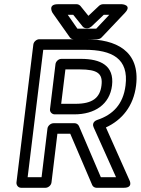

<svg xmlns="http://www.w3.org/2000/svg" viewBox="-20 -865 667 910"><path d="M436 -729H347L301 -795H327L372 -739C376 -734 384 -731 390 -731H394C401 -731 408 -735 413 -739L472 -795H498ZM441 -679C448 -679 457 -682 462 -688L572 -804C608 -842 558 -845 558 -845H468C462 -845 454 -842 449 -837L399 -790L361 -837C357 -841 351 -845 344 -845H254C204 -845 229 -804 229 -804L311 -688C315 -682 322 -679 329 -679ZM243 -561 217 -348C215 -333 228 -323 239 -323H332C429 -323 500 -370 511 -460C522 -554 457 -586 364 -586H271C256 -586 244 -572 243 -561ZM290 -536H358C443 -536 468 -516 461 -460C454 -402 419 -373 338 -373H270ZM530 -25H458L354 -268C350 -276 342 -281 334 -281H234C219 -281 206 -267 205 -256L177 -25H111L185 -629H381C512 -629 591 -587 575 -460C564 -370 514 -321 442 -297C435 -295 413 -285 424 -261ZM567 25C614 25 593 -12 593 -12L482 -261C558 -296 613 -362 625 -460C645 -625 528 -679 387 -679H166C155 -679 140 -669 138 -654L58 0C57 11 65 25 80 25H196C207 25 222 15 224 0L252 -231H313L417 12C420 19 428 25 437 25Z"/></svg>

Font: Falling Sky
Style: OuObl
Weight: 400
Designer: Paul D. Hunt
Foundry: Adobe Systems Incorporated
Version: Version 1.02